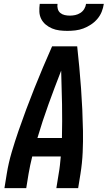

<svg xmlns="http://www.w3.org/2000/svg" viewBox="-20 -975 558 995"><path d="M3 0 15 -74Q24 -130 40.5 -186Q57 -242 76 -297Q95 -352 115.5 -407Q136 -462 158 -517Q180 -572 203 -626.5Q226 -681 250 -735H380Q386 -681 391 -626.5Q396 -572 400 -517Q404 -462 406.5 -407Q409 -352 410 -297Q411 -242 408.5 -186Q406 -130 397 -74L385 0H272L284 -74Q288 -96 290.5 -118.5Q293 -141 295 -164H147Q141 -141 136.5 -118.5Q132 -96 128 -74L116 0ZM174 -260H301Q303 -348 301.5 -435Q300 -522 297 -609Q263 -522 231.5 -435Q200 -348 174 -260ZM329 -815Q308 -815 288 -817.5Q268 -820 250 -827.5Q232 -835 217 -847.5Q202 -860 193.5 -877Q185 -894 184 -914Q183 -934 186 -955H278Q276 -941 279.5 -928.5Q283 -916 292.5 -908Q302 -900 315 -897Q328 -894 342 -894Q356 -894 370 -897Q384 -900 396.5 -908Q409 -916 416.5 -928.5Q424 -941 426 -955H518Q515 -934 507 -914Q499 -894 484.5 -877Q470 -860 451 -847.5Q432 -835 412 -827.5Q392 -820 371 -817.5Q350 -815 329 -815Z"/></svg>

Font: Iosevka Term Curly Oblique
Style: Bold
Weight: 700
Italic angle: -9°
Designer: Belleve Invis
Foundry: Belleve Invis
Version: Version 32.3.0